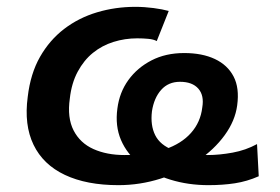

<svg xmlns="http://www.w3.org/2000/svg" viewBox="-20 -531 817 561"><path d="M326 10Q233 10 169.5 -20Q106 -50 78 -108Q50 -166 61 -248Q69 -316 97 -365Q125 -414 167.5 -446.5Q210 -479 263.5 -495Q317 -511 375 -511Q402 -511 428.5 -507.5Q455 -504 473 -499L438 -411Q429 -416 413.5 -417.5Q398 -419 381 -419Q345 -419 311.5 -408.5Q278 -398 251.5 -376.5Q225 -355 207 -321.5Q189 -288 184 -243Q176 -187 195 -150Q214 -113 253 -95.5Q292 -78 344 -78Q413 -78 461.5 -94.5Q510 -111 538 -142.5Q566 -174 571 -217Q577 -252 559.5 -272Q542 -292 506 -292Q472 -292 451 -268.5Q430 -245 424 -206Q419 -165 433.5 -136Q448 -107 486 -92.5Q524 -78 587 -78Q621 -78 659.5 -85Q698 -92 731 -110L736 -16Q702 -1 666.5 4.5Q631 10 589 10Q530 10 478 -6Q426 -22 388.5 -51.5Q351 -81 333.5 -122Q316 -163 323 -214Q329 -261 355 -297Q381 -333 422.5 -354.5Q464 -376 518 -376Q571 -376 608 -358.5Q645 -341 662.5 -307.5Q680 -274 673 -223Q667 -178 636.5 -136Q606 -94 557.5 -61Q509 -28 449 -9Q389 10 326 10Z"/></svg>

Font: Nunito Sans 7pt
Style: Bold Italic
Weight: 700
Italic angle: -9°
Version: Version 3.101;gftools[0.9.27]